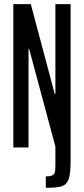

<svg xmlns="http://www.w3.org/2000/svg" viewBox="-20 -708 403 922"><path d="M246 83V-4L120 -473H117V0H44V-688H128L243 -256H246V-688H319V68Q319 127 309.5 153Q300 179 276.5 186.5Q253 194 200 194V139Q223 139 232.5 133.5Q242 128 244 117.5Q246 107 246 83Z"/></svg>

Font: Saira Ultra Condensed Medium
Style: Regular
Weight: 500
Width: 1
Designer: Hector Gatti with collaboration of the Omnibus-Type team
Foundry: Omnibus-Type
Version: Version 1.001; ttfautohint (v1.8)